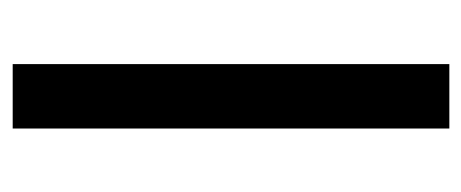

<svg xmlns="http://www.w3.org/2000/svg" viewBox="-238 -508 745 310"><g transform="rotate(90 135.0 -352.5)"><path d="M83 0V-705H187V0Z"/></g></svg>

Font: Mulish ExtraLight SemiBold
Style: Regular
Weight: 600
Version: Version 3.603